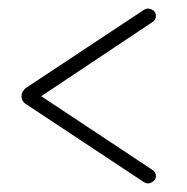

<svg xmlns="http://www.w3.org/2000/svg" viewBox="-20 -501 435 447"><path d="M324 -74Q320 -74 315 -77L40 -259Q36 -261 33 -266Q30 -271 30 -277Q30 -283 33.5 -288.5Q37 -294 40 -296L315 -478Q320 -481 324 -481Q331 -481 337 -476.5Q343 -472 343 -464Q343 -454 334 -449L76 -277L334 -106Q343 -101 343 -91Q343 -84 337 -79Q331 -74 324 -74Z"/></svg>

Font: Dosis ExtraLight
Style: Regular
Weight: 250
Designer: EdgarTolentino, PabloImpallari, IginoMarini
Foundry: EdgarTolentino, PabloImpallari, IginoMarini
Version: Version 3.001; ttfautohint (v1.8.2)